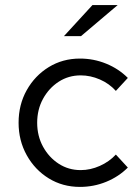

<svg xmlns="http://www.w3.org/2000/svg" viewBox="-20 -726 549 754"><path d="M294 8Q226 8 171.5 -25.5Q117 -59 85 -116.5Q53 -174 53 -244Q53 -315 85 -372Q117 -429 171.5 -462.5Q226 -496 294 -496Q348 -496 397 -476Q446 -456 482 -420L435 -369Q409 -398 372 -414Q335 -430 297 -430Q249 -430 210.5 -405Q172 -380 149 -338Q126 -296 126 -244Q126 -192 149 -150Q172 -108 210.5 -83Q249 -58 297 -58Q335 -58 372 -74.5Q409 -91 435 -119L482 -68Q446 -32 397 -12Q348 8 294 8ZM231 -584 343 -706H442L298 -584Z"/></svg>

Font: Red Hat Text
Style: Regular
Weight: 400
Designer: Pentagram, MCKL
Foundry: MCKL
Version: Version 1.030